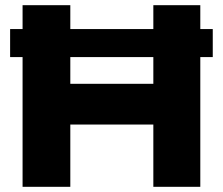

<svg xmlns="http://www.w3.org/2000/svg" viewBox="-20 -720 858 740"><path d="M19 -500V-608H67V-700H251V-608H571V-700H752V-608H800V-500H752V0H571V-240H251V0H67V-500ZM251 -397H571V-500H251Z"/></svg>

Font: Georama SemiExpanded
Style: Bold
Weight: 700
Width: 6
Designer: Jean-Baptiste Levee
Foundry: Production Type
Version: Version 1.001